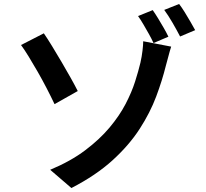

<svg xmlns="http://www.w3.org/2000/svg" viewBox="-20 -883 1040 968"><path d="M233 -27Q336 -70 409 -125Q482 -180 532 -239.5Q582 -299 613 -358.5Q644 -418 661 -471.5Q678 -525 688 -567Q695 -598 698.5 -628Q702 -658 702 -675L843 -648Q835 -623 827.5 -593.5Q820 -564 816 -551Q798 -478 767.5 -396.5Q737 -315 684 -233Q631 -151 547.5 -75Q464 1 340 65ZM201 -715Q219 -689 242.5 -650.5Q266 -612 291 -569.5Q316 -527 337.5 -488.5Q359 -450 372 -424L255 -358Q237 -396 215 -438.5Q193 -481 169.5 -522Q146 -563 124.5 -598Q103 -633 86 -656ZM750 -832Q762 -815 777 -790.5Q792 -766 806 -741.5Q820 -717 829 -698L754 -666Q744 -688 730.5 -712Q717 -736 703 -760Q689 -784 676 -802ZM883 -863Q896 -846 911 -822Q926 -798 940 -773.5Q954 -749 964 -731L888 -699Q872 -730 850 -768Q828 -806 808 -833Z"/></svg>

Font: Noto Sans TC SemiBold
Style: Regular
Weight: 600
Designer: Ryoko NISHIZUKA  (kana, bopomofo & ideographs); Paul D. Hunt (Latin, Greek & Cyrillic); Sandoll Communications , Soo-you
Foundry: Adobe
Version: Version 2.004-H2;hotconv 1.0.118;makeotfexe 2.5.65603